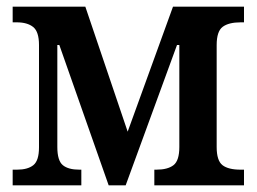

<svg xmlns="http://www.w3.org/2000/svg" viewBox="-20 -556 771 576"><path d="M18 -47H31Q63 -47 80 -60.5Q97 -74 97 -114V-421Q97 -461 79.5 -475Q62 -489 30 -489H18V-536H236L363 -161L499 -536H712V-489H702Q666 -489 648 -475.5Q630 -462 630 -421V-115Q630 -74 647.5 -60.5Q665 -47 702 -47H712V0H443V-47H449Q483 -47 500.5 -60.5Q518 -74 518 -115V-421H511L357 0H306L158 -421H152V-115Q152 -74 168.5 -60.5Q185 -47 218 -47H224V0H18Z"/></svg>

Font: Noto Serif NarrowSemiBold
Style: Regular
Weight: 600
Width: 4
Designer: Monotype Design Team
Foundry: Monotype Imaging Inc.
Version: Version 1.001